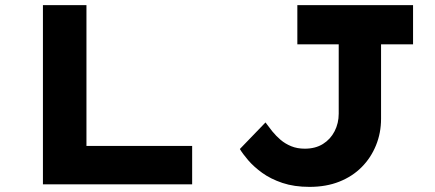

<svg xmlns="http://www.w3.org/2000/svg" viewBox="-20 -720 1701 750"><path d="M147.7 0V-700H317.7V-149.9H730.6V0ZM1188.9 10Q1129.3 10 1083.3 -5.4Q1037.2 -20.9 1004.2 -44.8Q971.3 -68.7 949.6 -94Q928 -119.3 916.9 -137.9L1017.1 -241.7Q1029.2 -224.9 1043.6 -207Q1058.1 -189.1 1076.1 -173.7Q1094.2 -158.4 1117.6 -148.8Q1141 -139.2 1170.6 -139.2Q1212.1 -139.2 1241.5 -157.6Q1270.8 -175.9 1287 -207.3Q1303.1 -238.7 1303.1 -275.8V-546.8H1141.5V-700H1593.5V-546.8H1468.5V-256Q1468.5 -200.6 1448.6 -152Q1428.8 -103.4 1392.7 -67.1Q1356.6 -30.7 1305.4 -10.4Q1254.2 10 1188.9 10Z"/></svg>

Font: Lexend Peta
Style: Regular
Weight: 400
Designer: Bonnie Shaver-Troup, Thomas Jockin
Foundry: Lexend
Version: Version 1.007